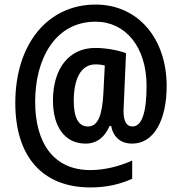

<svg xmlns="http://www.w3.org/2000/svg" viewBox="-20 -737 796 841"><path d="M710 -360C710 -568 585 -717 399 -717C188 -717 47 -543 47 -286C47 -51 166 84 376 84C447 84 506 70 559 46V-34C506 -9 438 8 376 8C215 8 134 -110 134 -292C134 -477 220 -642 399 -642C529 -642 622 -532 622 -361C622 -243 601 -183 560 -183C538 -183 521 -200 521 -251C521 -259 522 -278 523 -297L532 -504C496 -518 441 -527 397 -527C284 -527 212 -439 212 -297C212 -180 265 -108 355 -108C405 -108 439 -137 460 -185H467C476 -137 508 -108 559 -108C656 -108 710 -214 710 -360ZM303 -295C303 -389 333 -455 398 -455C414 -455 428 -453 439 -450L433 -331C428 -233 410 -183 365 -183C326 -183 303 -218 303 -295Z"/></svg>

Font: Noto Sans Tamil Condensed SemiBold
Style: Regular
Weight: 600
Width: 3
Designer: Jelle Bosma - Monotype Design Team
Foundry: Monotype Imaging Inc.
Version: Version 2.004